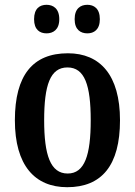

<svg xmlns="http://www.w3.org/2000/svg" viewBox="-20 -770 562 800"><path d="M344 -631C371 -631 396 -646 396 -690C396 -735 371 -750 344 -750C316 -750 291 -735 291 -690C291 -646 316 -631 344 -631ZM174 -631C201 -631 227 -646 227 -690C227 -735 201 -750 174 -750C146 -750 122 -735 122 -690C122 -646 146 -631 174 -631ZM260 10C404 10 480 -81 480 -269C480 -457 397 -548 263 -548C117 -548 42 -457 42 -269C42 -81 125 10 260 10ZM262 -47C190 -47 164 -124 164 -269C164 -415 189 -489 261 -489C333 -489 358 -415 358 -269C358 -124 333 -47 262 -47Z"/></svg>

Font: Noto Serif Sinhala Condensed SemiBold
Style: Regular
Weight: 600
Width: 3
Designer: Jelle Bosma - Monotype Design Team
Foundry: Monotype Imaging Inc.
Version: Version 2.007